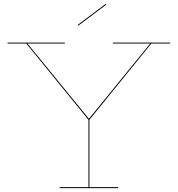

<svg xmlns="http://www.w3.org/2000/svg" viewBox="-20 -972 918 992"><path d="M859 -752V-747H762L442 -353V-5H590V0H288V-5H437V-353L116 -747H19V-752H315V-747H122L439 -359H440L756 -747H563V-752ZM529 -948 384 -839 381 -843 526 -952Z"/></svg>

Font: Hepta Slab Hairline
Style: Regular
Weight: 400
Designer: Michael LaGattuta
Foundry: Michael LaGattuta
Version: Version 1.100; ttfautohint (v1.8) -l 8 -r 50 -G 200 -x 14 -D